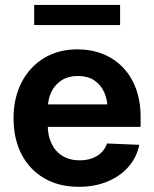

<svg xmlns="http://www.w3.org/2000/svg" viewBox="-20 -736 615 768"><path d="M295.9 11.2Q215.3 11.2 156.5 -23.2Q97.7 -57.6 65.9 -119.4Q34.2 -181.2 34.2 -263.2Q34.2 -344.2 66.2 -406.2Q98.1 -468.3 155.8 -503.4Q213.4 -538.6 289.6 -538.6Q344.2 -538.6 390.4 -520.5Q436.5 -502.4 470.7 -467.3Q504.9 -432.1 523.7 -381.8Q542.5 -331.5 542.5 -267.1V-228.5H88.9V-318.4H474.6L410.6 -295.4Q410.6 -336.9 396.5 -367.7Q382.3 -398.4 356 -415.3Q329.6 -432.1 291.5 -432.1Q253.9 -432.1 226.8 -415Q199.7 -397.9 185.3 -368.2Q170.9 -338.4 170.9 -298.3V-236.8Q170.9 -193.4 186.3 -161.4Q201.7 -129.4 230.5 -112.1Q259.3 -94.7 298.8 -94.7Q326.7 -94.7 348.6 -102.8Q370.6 -110.8 385.7 -126Q400.9 -141.1 408.2 -162.1L537.1 -156.7Q526.9 -106.4 493.9 -68.8Q460.9 -31.2 410.2 -10Q359.4 11.2 295.9 11.2ZM460.4 -716.3V-635.7H116.7V-716.3Z"/></svg>

Font: Inter Cardless Tabular Bold
Style: Bold
Weight: 700
Designer: Rasmus Andersson
Foundry: rsms
Version: Version 4.000;git-4fc901f